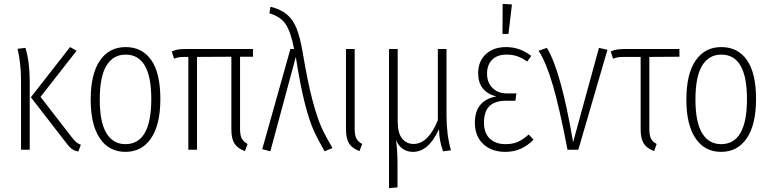

<svg xmlns="http://www.w3.org/2000/svg" viewBox="-20 -776 3991 995"><path d="M190 -274 351 -66Q365 -48 375.5 -39Q386 -30 399 -26L386 9Q365 6 350.5 -5.5Q336 -17 318 -42L140 -272L343 -532L377 -513ZM134 -356V0H89V-355Q89 -449 71 -523L112 -528Q134 -454 134 -356Z M811 -263Q811 -130 763 -59.5Q715 11 630 11Q545 11 497.5 -59Q450 -129 450 -260Q450 -393 498 -462.5Q546 -532 631 -532Q717 -532 764 -464.5Q811 -397 811 -263ZM497 -260Q497 -143 531.5 -86Q566 -29 630 -29Q764 -29 764 -263Q764 -493 631 -493Q567 -493 532 -436.5Q497 -380 497 -260Z M1224 -482V-108Q1224 -75 1233 -58Q1242 -41 1263 -30L1249 7Q1211 -7 1195 -32.5Q1179 -58 1179 -105V-482L1001 -481V0H956V-481H944Q921 -481 909.5 -479.5Q898 -478 882 -472L870 -509Q887 -517 902.5 -519.5Q918 -522 946 -522H1291V-482Z M1548 -508Q1574 -352 1599 -258Q1624 -164 1646.5 -115Q1669 -66 1703 -9L1662 8Q1628 -51 1605.5 -100.5Q1583 -150 1559.5 -241.5Q1536 -333 1513 -481L1381 8L1339 -3L1485 -522H1504Q1488 -608 1461.5 -649Q1435 -690 1376 -707L1382 -741Q1435 -728 1467 -701Q1499 -674 1517 -628.5Q1535 -583 1548 -508Z M1818 -108Q1818 -75 1827 -58Q1836 -41 1857 -30L1843 7Q1805 -7 1789 -32.5Q1773 -58 1773 -105V-522H1818Z M2276 8Q2265 -25 2260.5 -48.5Q2256 -72 2255 -107Q2201 11 2121 11Q2058 11 2032 -51Q2040 2 2040 74V195L1996 199V-522H2041V-148Q2041 -86 2064 -58Q2087 -30 2123 -30Q2199 -30 2249 -153V-522H2294V-176Q2294 -78 2317 3Z M2733 -486 2712 -457Q2687 -475 2662 -484Q2637 -493 2605 -493Q2557 -493 2530.5 -466.5Q2504 -440 2504 -394Q2504 -349 2532 -320.5Q2560 -292 2607 -292H2656L2651 -254H2604Q2545 -254 2516.5 -226Q2488 -198 2488 -140Q2488 -87 2518 -58Q2548 -29 2600 -29Q2638 -29 2665 -41.5Q2692 -54 2720 -79L2745 -52Q2715 -22 2679.5 -5.5Q2644 11 2598 11Q2528 11 2484.5 -29.5Q2441 -70 2441 -140Q2441 -201 2471 -234.5Q2501 -268 2552 -276Q2458 -301 2458 -396Q2458 -459 2498 -495.5Q2538 -532 2602 -532Q2676 -532 2733 -486ZM2585 -756 2633 -753 2615 -600H2584Z M2950 -39 3084 -528 3128 -518 2977 0H2921Q2880 -215 2845 -334.5Q2810 -454 2771 -513L2814 -528Q2887 -410 2950 -39Z M3345 -481V-108Q3345 -75 3353.5 -58Q3362 -41 3383 -30L3370 7Q3332 -7 3316 -32.5Q3300 -58 3300 -105V-481H3219Q3196 -481 3184.5 -479.5Q3173 -478 3157 -472L3145 -509Q3162 -517 3178 -519.5Q3194 -522 3222 -522H3501V-482Z M3898 -263Q3898 -130 3850 -59.5Q3802 11 3717 11Q3632 11 3584.5 -59Q3537 -129 3537 -260Q3537 -393 3585 -462.5Q3633 -532 3718 -532Q3804 -532 3851 -464.5Q3898 -397 3898 -263ZM3584 -260Q3584 -143 3618.5 -86Q3653 -29 3717 -29Q3851 -29 3851 -263Q3851 -493 3718 -493Q3654 -493 3619 -436.5Q3584 -380 3584 -260Z"/></svg>

Font: Fira Sans Extra Condensed ExtraLight
Style: Regular
Weight: 275
Width: 1
Designer: Carrois Corporate & Edenspiekermann AG
Foundry: Carrois Corporate GbR & Edenspiekermann AG
Version: Version 4.203